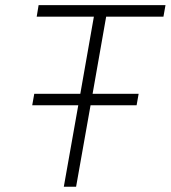

<svg xmlns="http://www.w3.org/2000/svg" viewBox="-20 -713 652 733"><path d="M103 -311 110.8 -355H286.6L338.4 -649.4H120.1L127.4 -693.4H611.8L604 -649.4H385.3L333.5 -355H509.3L501.5 -311H325.7L270.5 0H223.6L278.8 -311Z"/></svg>

Font: Cascadia Mono PL ExtraLight
Style: Italic
Weight: 200
Italic angle: -10°
Monospace: yes
Designer: Aaron Bell
Foundry: Saja Typeworks
Version: Version 2404.023; ttfautohint (v1.8.4)